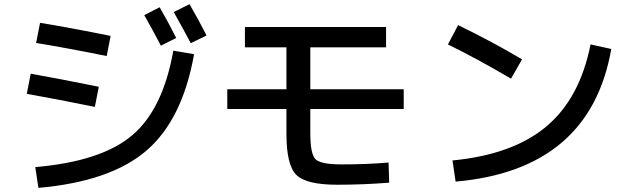

<svg xmlns="http://www.w3.org/2000/svg" viewBox="-20 -860 3040 925"><path d="M815 -616 915 -599Q859 -283 685 -134Q511 15 165 45L150 -55Q467 -82 616 -207.5Q765 -333 815 -616ZM675 -787 749 -825Q791 -753 829 -677L755 -640Q719 -710 675 -787ZM817 -802 893 -840Q940 -759 975 -689L899 -652Q869 -709 817 -802ZM128 -505Q263 -481 456 -442L437 -345Q255 -382 109 -408ZM173 -750Q315 -727 513 -687L494 -590Q296 -630 154 -653Z M1160 -730H1840V-632H1475V-430H1925V-335H1475V-218Q1475 -118 1500 -93Q1525 -68 1625 -68Q1750 -68 1852 -77L1855 20Q1731 30 1605 30Q1455 30 1407.5 -17.5Q1360 -65 1360 -215V-335H1075V-430H1360V-632H1160Z M2138 -646 2187 -739Q2356 -657 2495 -574L2442 -481Q2275 -579 2138 -646ZM2825 -646 2925 -624Q2823 -42 2175 15L2160 -87Q2451 -115 2612.5 -251Q2774 -387 2825 -646Z"/></svg>

Font: Mplus 1p Medium
Style: Regular
Weight: 500
Version: Version 1.061